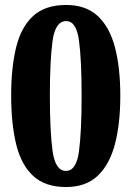

<svg xmlns="http://www.w3.org/2000/svg" viewBox="-20 -744 531 774"><path d="M246 10Q162 10 113.5 -35Q65 -80 45 -163Q25 -246 25 -359Q25 -471 45 -553Q65 -635 113.5 -679.5Q162 -724 247 -724Q326 -724 374 -679.5Q422 -635 443.5 -553Q465 -471 465 -358Q465 -246 443.5 -163.5Q422 -81 374 -35.5Q326 10 246 10ZM246 -55Q288 -55 298.5 -135Q309 -215 309 -358Q309 -501 298.5 -580Q288 -659 247 -659Q203 -659 192 -580Q181 -501 181 -358Q181 -215 192 -135Q203 -55 246 -55Z"/></svg>

Font: Noto Serif Tamil Condensed ExtraBold
Style: Regular
Weight: 800
Width: 3
Designer: Indian Type Foundry, Tom Grace, and the Monotype Design Team
Foundry: Monotype Imaging Inc.
Version: Version 2.004; ttfautohint (v1.8.4.7-5d5b)